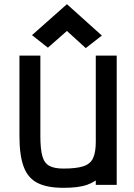

<svg xmlns="http://www.w3.org/2000/svg" viewBox="-20 -884 640 918"><path d="M283 14Q205 14 159 -9.5Q113 -33 93 -87.5Q73 -142 73 -233V-618H173V-233Q173 -171 182.5 -137.5Q192 -104 216 -91Q240 -78 283 -78Q345 -78 378.5 -89Q412 -100 425 -128Q438 -156 438 -206V-618H538V0H438V-21Q420 -9 398 -1Q376 7 347.5 10.5Q319 14 283 14ZM390 -654 300 -736 209 -656 133 -716 300 -864 467 -714Z"/></svg>

Font: Victor Mono Thin
Style: Regular
Weight: 100
Monospace: yes
Designer: Rune Bjørnerås
Version: Version 1.561;gftools[0.9.30]